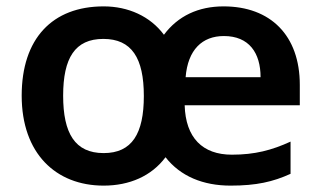

<svg xmlns="http://www.w3.org/2000/svg" viewBox="-20 -638 1006 602"><path d="M681 -618C602 -618 538 -588 494 -529C451 -587 382 -618 305 -618C144 -618 48 -517 48 -338C48 -157 155 -56 305 -56C386 -56 455 -86 499 -145C546 -85 617 -56 703 -56C784 -56 836 -68 891 -93V-194C832 -167 779 -153 707 -153C615 -153 562 -206 559 -308H920V-372C920 -527 828 -618 681 -618ZM682 -525C761 -525 797 -472 797 -396H562C569 -482 614 -525 682 -525ZM304 -516C393 -516 431 -456 431 -337C431 -219 394 -158 305 -158C215 -158 178 -220 178 -338C178 -456 215 -516 304 -516Z"/></svg>

Font: Noto Sans Malayalam UI SemiBold
Style: Regular
Weight: 600
Designer: Jelle Bosma - Monotype Design Team
Foundry: Monotype Imaging Inc.
Version: Version 2.104